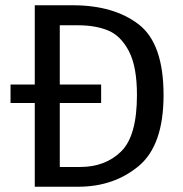

<svg xmlns="http://www.w3.org/2000/svg" viewBox="-20 -709 696 729"><path d="M601 -348Q601 -157 506.5 -78.5Q412 0 277 0H112V-318H20V-388H112V-689H256Q412 -689 506.5 -616.5Q601 -544 601 -348ZM500 -348Q500 -457 469 -515.5Q438 -574 390 -593.5Q342 -613 277 -613H207V-388H364V-318H207V-75H284Q380 -75 440 -134Q500 -193 500 -348Z"/></svg>

Font: Fira GO
Style: Regular
Weight: 400
Designer: Carrois Corporate
Foundry: Carrois Corporate GbR
Version: Version 0.300